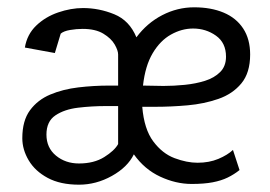

<svg xmlns="http://www.w3.org/2000/svg" viewBox="-20 -501 738 525"><path d="M196 4Q145 4 110.5 -14.5Q76 -33 58.5 -62.5Q41 -92 41 -123Q41 -171 62 -199.5Q83 -228 117.5 -242.5Q152 -257 194 -262Q236 -267 279 -267H303V-352Q303 -363 293.5 -379.5Q284 -396 262.5 -409Q241 -422 206 -422Q189 -422 171.5 -419Q154 -416 146 -409L130 -356L48 -371Q54 -407 79 -431Q104 -455 139 -467Q174 -479 207 -479Q251 -479 292.5 -462Q334 -445 353 -399Q382 -438 423.5 -459.5Q465 -481 511 -481Q557 -481 591.5 -466.5Q626 -452 645 -423Q664 -394 664 -352Q664 -302 640 -273Q616 -244 577 -230.5Q538 -217 493 -213Q448 -209 406 -209H369Q374 -148 399 -114.5Q424 -81 457.5 -68.5Q491 -56 520 -56Q552 -56 577 -66.5Q602 -77 617 -91L635 -36Q620 -24 602.5 -15.5Q585 -7 561.5 -2.5Q538 2 504 2Q461 2 418 -18Q375 -38 346 -79Q329 -44 286 -20Q243 4 196 4ZM196 -54Q237 -54 265 -71.5Q293 -89 303 -107V-211H270Q231 -211 193.5 -206.5Q156 -202 131.5 -185.5Q107 -169 107 -133Q107 -97 133 -75.5Q159 -54 196 -54ZM427 -266Q455 -266 485 -269Q515 -272 540.5 -280Q566 -288 582 -304Q598 -320 598 -346Q598 -384 570.5 -403.5Q543 -423 508 -423Q477 -423 447.5 -406.5Q418 -390 397.5 -355.5Q377 -321 371 -267Z"/></svg>

Font: Kreon Light Light
Style: Regular
Weight: 300
Version: Version 2.002